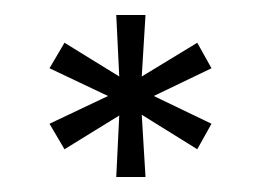

<svg xmlns="http://www.w3.org/2000/svg" viewBox="-20 -824 349 256"><path d="M46 -659 124 -696 46 -733 66 -767 139 -722 135 -804H174L169 -722L243 -767L262 -733L185 -696L262 -659L243 -625L169 -671L174 -588H135L139 -670L66 -625Z"/></svg>

Font: Big Shoulders Text
Style: Regular
Weight: 400
Designer: Patric King
Foundry: XO Type Co
Version: Version 1.000; ttfautohint (v1.8.2)